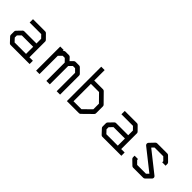

<svg xmlns="http://www.w3.org/2000/svg" viewBox="151 -1553 2397 2397"><g transform="rotate(45 1350.0 -354.0)"><path d="M360 -108V-234H159L116 -190V-153L158 -108ZM420 -108H481V-50H145Q133 -50 124 -59L66 -121Q57 -130 57 -142V-202Q57 -214 66 -223L125 -284Q133 -292 146 -292H360V-375L319 -417H115V-476H331Q343 -476 352 -467L411 -407Q420 -398 420 -387Z M839 -373V-49H778V-373L737 -415H701L657 -372V-49H597V-475H658V-458L667 -467Q676 -476 688 -476H750Q763 -476 772 -467L808 -428L846 -466Q855 -475 867 -475H931Q943 -475 952 -466L1011 -407Q1020 -398 1020 -386V-49H960V-374L919 -415H880Z M1137 -52V-659H1197V-475H1353Q1365 -475 1374 -466L1493 -345Q1502 -336 1502 -324V-201Q1502 -189 1493 -180L1370 -59Q1363 -52 1349 -52ZM1197 -109H1337L1443 -213V-312L1341 -416H1197Z M1980 -108V-234H1779L1736 -190V-153L1778 -108ZM2040 -108H2101V-50H1765Q1753 -50 1744 -59L1686 -121Q1677 -130 1677 -142V-202Q1677 -214 1686 -223L1745 -284Q1753 -292 1766 -292H1980V-375L1939 -417H1735V-476H1951Q1963 -476 1972 -467L2031 -407Q2040 -398 2040 -387Z M2519 -372 2475 -416H2321L2292 -386L2571 -165Q2582 -155.5 2582 -143Q2582 -129 2573 -120L2510 -58Q2501 -49 2489 -49H2309Q2297 -49 2288 -58L2226 -118Q2217 -127 2217 -140V-168H2277V-153L2321 -109H2477L2507 -139L2229 -359Q2219.5 -365.5 2218 -381V-384.5Q2218 -396 2226 -404L2286 -467Q2295 -476 2308 -476H2487Q2499 -476 2508 -467L2570 -406Q2579 -397 2579 -385V-353H2519Z"/></g></svg>

Font: IBM 3270
Style: Regular
Weight: 400
Monospace: yes
Version: Version 2.3.1